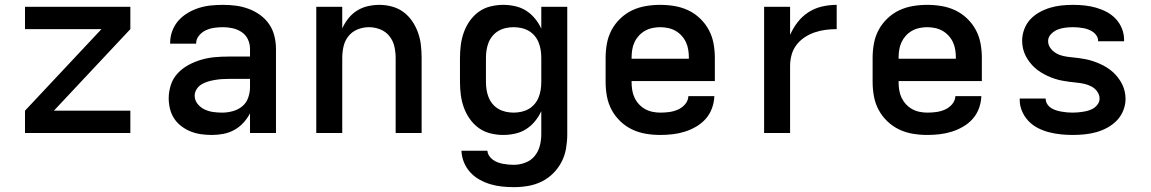

<svg xmlns="http://www.w3.org/2000/svg" viewBox="-20 -548 4740 791"><path d="M83 0V-92L398 -428H83V-520H517V-428L202 -92H517V0Z M853 8Q831 8 809 5Q787 2 766.5 -6Q746 -14 728 -27.5Q710 -41 698 -59Q686 -77 680.5 -99Q675 -121 675 -143Q675 -171 684 -198.5Q693 -226 712.5 -246.5Q732 -267 757 -280.5Q782 -294 809.5 -302Q837 -310 865 -312.5Q893 -315 922 -315H1010V-346Q1010 -367 1001.5 -385.5Q993 -404 976 -415.5Q959 -427 939 -431.5Q919 -436 899 -436Q881 -436 863 -433.5Q845 -431 828.5 -423.5Q812 -416 800 -401.5Q788 -387 788 -369V-368H681V-372Q681 -397 690 -421Q699 -445 715.5 -463.5Q732 -482 754 -495Q776 -508 800 -515.5Q824 -523 849 -525.5Q874 -528 899 -528Q926 -528 952.5 -524.5Q979 -521 1004.5 -511.5Q1030 -502 1052 -486Q1074 -470 1089 -448Q1104 -426 1110.5 -399.5Q1117 -373 1117 -346V0H1010V-81Q999 -60 982.5 -42Q966 -24 945 -12.5Q924 -1 900.5 3.5Q877 8 853 8ZM895 -84Q917 -84 939 -90Q961 -96 978 -110Q995 -124 1002.5 -145.5Q1010 -167 1010 -189V-223H922Q907 -223 893 -222Q879 -221 864.5 -218.5Q850 -216 836.5 -212Q823 -208 810.5 -200.5Q798 -193 790 -180.5Q782 -168 782 -154Q782 -135 794 -120Q806 -105 823 -97Q840 -89 858.5 -86.5Q877 -84 895 -84Z M1283 0V-520H1390V-431Q1400 -453 1415 -472Q1430 -491 1450.5 -504Q1471 -517 1495 -522.5Q1519 -528 1543 -528Q1569 -528 1595 -521Q1621 -514 1642 -498.5Q1663 -483 1678 -461Q1693 -439 1702 -414Q1711 -389 1714 -362.5Q1717 -336 1717 -310V0H1610V-310Q1610 -334 1604.5 -357.5Q1599 -381 1584 -399.5Q1569 -418 1546.5 -427Q1524 -436 1500 -436Q1476 -436 1453.5 -427Q1431 -418 1416 -399.5Q1401 -381 1395.5 -357.5Q1390 -334 1390 -310V0Z M2097 223Q2073 223 2048.5 220.5Q2024 218 2000.5 211Q1977 204 1955.5 192Q1934 180 1917.5 162Q1901 144 1891.5 121Q1882 98 1881 73H1988Q1989 85 1995.5 94.5Q2002 104 2011 110.5Q2020 117 2031 121Q2042 125 2053 127Q2064 129 2075 130Q2086 131 2097 131Q2121 131 2144.5 122Q2168 113 2183 94.5Q2198 76 2204 52.5Q2210 29 2210 5V-90Q2200 -68 2184 -48.5Q2168 -29 2147.5 -16Q2127 -3 2102.5 2.5Q2078 8 2053 8Q2027 8 2000.5 1.5Q1974 -5 1952.5 -20.5Q1931 -36 1915.5 -58Q1900 -80 1891 -105Q1882 -130 1878.5 -156.5Q1875 -183 1875 -210V-310Q1875 -337 1878.5 -363.5Q1882 -390 1891 -415Q1900 -440 1915.5 -462Q1931 -484 1952.5 -499.5Q1974 -515 2000.5 -521.5Q2027 -528 2053 -528Q2078 -528 2102.5 -522.5Q2127 -517 2147.5 -504Q2168 -491 2184 -471.5Q2200 -452 2210 -430V-520H2317V5Q2317 34 2312 63.5Q2307 93 2293.5 119Q2280 145 2259 166Q2238 187 2211.5 200Q2185 213 2156 218Q2127 223 2097 223ZM2096 -84Q2112 -84 2128 -87.5Q2144 -91 2158 -99Q2172 -107 2182.5 -119.5Q2193 -132 2199 -147Q2205 -162 2207.5 -178Q2210 -194 2210 -210V-310Q2210 -326 2207.5 -342Q2205 -358 2199 -373Q2193 -388 2182.5 -400.5Q2172 -413 2158 -421Q2144 -429 2128 -432.5Q2112 -436 2096 -436Q2080 -436 2064 -432.5Q2048 -429 2034 -421Q2020 -413 2009.5 -400.5Q1999 -388 1993 -373Q1987 -358 1984.5 -342Q1982 -326 1982 -310V-210Q1982 -194 1984.5 -178Q1987 -162 1993 -147Q1999 -132 2009.5 -119.5Q2020 -107 2034 -99Q2048 -91 2064 -87.5Q2080 -84 2096 -84Z M2700 8Q2670 8 2640.5 3Q2611 -2 2584.5 -14.5Q2558 -27 2536 -48Q2514 -69 2500 -95Q2486 -121 2480.5 -150.5Q2475 -180 2475 -210V-310Q2475 -340 2480.5 -369.5Q2486 -399 2500 -425Q2514 -451 2536 -472Q2558 -493 2584.5 -505.5Q2611 -518 2640.5 -523Q2670 -528 2700 -528Q2730 -528 2759.5 -523Q2789 -518 2815.5 -505.5Q2842 -493 2864 -472Q2886 -451 2900 -425Q2914 -399 2919.5 -369.5Q2925 -340 2925 -310V-214H2582V-210Q2582 -194 2584.5 -177.5Q2587 -161 2594 -146Q2601 -131 2612 -119Q2623 -107 2637 -99Q2651 -91 2667.5 -87.5Q2684 -84 2700 -84Q2719 -84 2737.5 -86.5Q2756 -89 2773 -96.5Q2790 -104 2802.5 -118.5Q2815 -133 2816 -152H2923Q2922 -126 2913 -101.5Q2904 -77 2887 -58Q2870 -39 2847.5 -26Q2825 -13 2801 -5.5Q2777 2 2751.5 5Q2726 8 2700 8ZM2582 -306H2818V-310Q2818 -326 2815.5 -342.5Q2813 -359 2806 -374Q2799 -389 2788 -401Q2777 -413 2763 -421Q2749 -429 2732.5 -432.5Q2716 -436 2700 -436Q2684 -436 2667.5 -432.5Q2651 -429 2637 -421Q2623 -413 2612 -401Q2601 -389 2594 -374Q2587 -359 2584.5 -342.5Q2582 -326 2582 -310Z M3128 0V-520H3235V-404Q3247 -432 3266 -456.5Q3285 -481 3310.5 -497.5Q3336 -514 3366 -521Q3396 -528 3427 -528V-428Q3404 -428 3381 -425Q3358 -422 3336 -414.5Q3314 -407 3294.5 -394Q3275 -381 3261 -362.5Q3247 -344 3241 -321.5Q3235 -299 3235 -276V0Z M3800 8Q3770 8 3740.5 3Q3711 -2 3684.5 -14.5Q3658 -27 3636 -48Q3614 -69 3600 -95Q3586 -121 3580.5 -150.5Q3575 -180 3575 -210V-310Q3575 -340 3580.5 -369.5Q3586 -399 3600 -425Q3614 -451 3636 -472Q3658 -493 3684.5 -505.5Q3711 -518 3740.5 -523Q3770 -528 3800 -528Q3830 -528 3859.5 -523Q3889 -518 3915.5 -505.5Q3942 -493 3964 -472Q3986 -451 4000 -425Q4014 -399 4019.5 -369.5Q4025 -340 4025 -310V-214H3682V-210Q3682 -194 3684.5 -177.5Q3687 -161 3694 -146Q3701 -131 3712 -119Q3723 -107 3737 -99Q3751 -91 3767.5 -87.5Q3784 -84 3800 -84Q3819 -84 3837.5 -86.5Q3856 -89 3873 -96.5Q3890 -104 3902.5 -118.5Q3915 -133 3916 -152H4023Q4022 -126 4013 -101.5Q4004 -77 3987 -58Q3970 -39 3947.5 -26Q3925 -13 3901 -5.5Q3877 2 3851.5 5Q3826 8 3800 8ZM3682 -306H3918V-310Q3918 -326 3915.5 -342.5Q3913 -359 3906 -374Q3899 -389 3888 -401Q3877 -413 3863 -421Q3849 -429 3832.5 -432.5Q3816 -436 3800 -436Q3784 -436 3767.5 -432.5Q3751 -429 3737 -421Q3723 -413 3712 -401Q3701 -389 3694 -374Q3687 -359 3684.5 -342.5Q3682 -326 3682 -310Z M4399 8Q4375 8 4350.5 5.5Q4326 3 4302.5 -3Q4279 -9 4257 -20Q4235 -31 4218 -48.5Q4201 -66 4191 -89Q4181 -112 4181 -136V-142H4288V-140Q4288 -129 4294.5 -119Q4301 -109 4310.5 -103Q4320 -97 4331 -93.5Q4342 -90 4353.5 -88Q4365 -86 4376.5 -85Q4388 -84 4399 -84Q4410 -84 4421.5 -85Q4433 -86 4444.5 -88Q4456 -90 4467 -93.5Q4478 -97 4487.5 -103.5Q4497 -110 4503.5 -120Q4510 -130 4510 -142Q4510 -157 4500.5 -170.5Q4491 -184 4477 -191.5Q4463 -199 4447.5 -202.5Q4432 -206 4416.5 -207.5Q4401 -209 4385.5 -211Q4370 -213 4354.5 -216Q4339 -219 4324 -224Q4309 -229 4295 -235.5Q4281 -242 4267.5 -250.5Q4254 -259 4242.5 -269.5Q4231 -280 4221.5 -292.5Q4212 -305 4205 -319Q4198 -333 4194.5 -348.5Q4191 -364 4191 -380Q4191 -404 4199.5 -427Q4208 -450 4224 -467.5Q4240 -485 4261.5 -497Q4283 -509 4306 -516Q4329 -523 4353 -525.5Q4377 -528 4401 -528Q4425 -528 4448.5 -525.5Q4472 -523 4495 -516.5Q4518 -510 4539 -499Q4560 -488 4576.5 -470.5Q4593 -453 4602 -430.5Q4611 -408 4611 -384V-378H4504V-380Q4504 -391 4498 -400.5Q4492 -410 4483.5 -416Q4475 -422 4465 -426Q4455 -430 4444 -432Q4433 -434 4422.5 -435Q4412 -436 4401 -436Q4385 -436 4368.5 -434Q4352 -432 4337 -426Q4322 -420 4310 -407.5Q4298 -395 4298 -379Q4298 -363 4307.5 -350Q4317 -337 4330.5 -329Q4344 -321 4359.5 -317.5Q4375 -314 4391 -312.5Q4407 -311 4422.5 -309Q4438 -307 4453 -304Q4468 -301 4483 -296Q4498 -291 4512.5 -284.5Q4527 -278 4540.5 -269.5Q4554 -261 4565.5 -250.5Q4577 -240 4586.5 -227.5Q4596 -215 4603 -201Q4610 -187 4613.5 -171.5Q4617 -156 4617 -141Q4617 -116 4607.5 -92.5Q4598 -69 4581 -51.5Q4564 -34 4542 -22Q4520 -10 4496.5 -3.5Q4473 3 4448.5 5.5Q4424 8 4399 8Z"/></svg>

Font: Iosevka Aile Semibold
Style: Regular
Weight: 600
Designer: Belleve Invis
Foundry: Belleve Invis
Version: Version 31.1.0; ttfautohint (v1.8.4)